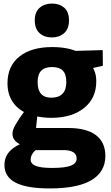

<svg xmlns="http://www.w3.org/2000/svg" viewBox="-20 -814 621 1077"><path d="M259 243Q130 243 67.5 210.5Q5 178 5 112Q5 61 41.5 27.5Q78 -6 148 -25L146 10Q104 6 77 -13.5Q50 -33 50 -64Q50 -74 53.5 -85.5Q57 -97 66 -113Q75 -129 90 -151.5Q105 -174 129 -205L130 -178Q77 -202 49.5 -245Q22 -288 22 -347Q22 -443 88.5 -496.5Q155 -550 273 -550Q362 -550 422 -521L384 -528L556 -533L557 -445L485 -429L495 -445Q506 -429 513 -407.5Q520 -386 520 -357Q520 -263 451.5 -208Q383 -153 267 -153Q218 -153 170 -165L191 -181L181 -85L161 -96H363Q465 -96 518 -56Q571 -16 571 61Q571 150 493 196.5Q415 243 259 243ZM272 128Q346 128 378 115Q410 102 410 76Q410 51 390.5 39.5Q371 28 337 28H155L192 19Q152 46 152 82Q152 105 180.5 116.5Q209 128 272 128ZM268 -266Q309 -266 330.5 -288Q352 -310 352 -354Q352 -398 332 -418Q312 -438 272 -438Q232 -438 211.5 -417.5Q191 -397 191 -353Q191 -310 210 -288Q229 -266 268 -266ZM271 -604Q228 -604 201.5 -628.5Q175 -653 175 -699Q175 -747 202.5 -770.5Q230 -794 272 -794Q313 -794 340 -771Q367 -748 367 -699Q367 -652 339.5 -628Q312 -604 271 -604Z"/></svg>

Font: Bitter Thin ExtraBold
Style: Regular
Weight: 800
Version: Version 3.020